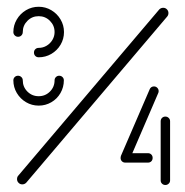

<svg xmlns="http://www.w3.org/2000/svg" viewBox="-20 -539 540 559"><path d="M152.2 -318.5Q158.1 -318.5 162 -314.6Q165.9 -310.7 165.9 -305.2Q165.9 -285.2 156.1 -268.1Q146.3 -251.1 129.4 -241.3Q112.6 -231.5 92.6 -231.5Q72.6 -231.5 55.7 -241.5Q38.9 -251.5 28.9 -268.3Q18.9 -285.2 18.9 -305.2Q18.9 -310.7 22.8 -314.6Q26.7 -318.5 32.6 -318.5Q38.1 -318.5 42.2 -314.6Q46.3 -310.7 46.3 -305.2Q46.3 -285.9 59.8 -272.4Q73.3 -258.9 92.6 -258.9Q111.9 -258.9 125.4 -272.4Q138.9 -285.9 138.9 -305.2Q138.9 -310.7 142.8 -314.6Q146.7 -318.5 152.2 -318.5ZM32.6 -431.9Q27 -431.9 23 -435.9Q18.9 -440 18.9 -445.6Q18.9 -465.6 28.9 -482.4Q38.9 -499.3 55.7 -509.3Q72.6 -519.3 92.6 -519.3Q112.6 -519.3 129.4 -509.3Q146.3 -499.3 156.3 -482.4Q166.3 -465.6 166.3 -445.6Q166.3 -425.6 156.3 -408.7Q146.3 -391.9 129.4 -382Q112.6 -372.2 92.6 -372.2Q86.7 -372.2 82.8 -376.1Q78.9 -380 78.9 -385.9Q78.9 -391.9 82.8 -395.7Q86.7 -399.6 92.6 -399.6Q105.2 -399.6 115.7 -405.9Q126.3 -412.2 132.6 -422.8Q138.9 -433.3 138.9 -445.6Q138.9 -464.8 125.4 -478.3Q111.9 -491.9 92.6 -491.9Q73.3 -491.9 59.8 -478.3Q46.3 -464.8 46.3 -445.6Q46.3 -440 42.4 -435.9Q38.5 -431.9 32.6 -431.9ZM455.2 -516.3Q461.5 -516.3 465.9 -511.9Q470.4 -507.4 470.4 -501.1Q470.4 -495.2 467 -491.1L56.3 -7Q51.5 -2.2 44.8 -2.2Q38.5 -2.2 34.1 -6.7Q29.6 -11.1 29.6 -17.4Q29.6 -23.7 33 -27.4L443.7 -511.5Q448.5 -516.3 455.2 -516.3ZM424.4 -79.3Q424.4 -73.3 420.6 -69.4Q416.7 -65.6 411.1 -65.6H345.2V-93H411.1Q416.7 -93 420.6 -89.1Q424.4 -85.2 424.4 -79.3ZM461.5 -199.6Q467 -199.6 471.1 -195.7Q475.2 -191.9 475.2 -185.9V-13.7Q475.2 -8.1 471.1 -4.3Q467 -0.4 461.5 -0.4Q455.6 -0.4 451.7 -4.3Q447.8 -8.1 447.8 -13.7V-185.9Q447.8 -191.9 451.7 -195.7Q455.6 -199.6 461.5 -199.6ZM344.4 -65.6Q338.9 -65.6 335 -69.4Q331.1 -73.3 331.1 -79.3Q331.1 -81.1 331.9 -84.8L415.9 -279.3Q417.4 -283 420.7 -285.2Q424.1 -287.4 428.1 -287.4Q434.1 -287.4 438 -283.3Q441.9 -279.3 441.9 -273.7Q441.9 -270.4 440.7 -268.1L357 -73.7Q353.3 -65.6 344.4 -65.6Z"/></svg>

Font: 26F Galaxy Hebrew Ultra Light
Style: Regular
Weight: 200
Designer: C₂₉H₂₅N₃O₅
Version: Version 1.000